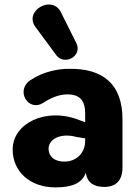

<svg xmlns="http://www.w3.org/2000/svg" viewBox="-20 -803 596 834"><path d="M221 11C289 11 336 -5 353 -53C358 -7 392 9 433 9C485 9 512 -21 512 -75V-285C512 -434 431 -508 275 -504C238 -504 171 -494 114 -456C44 -412 103 -315 167 -356C213 -386 247 -393 273 -393C331 -393 350 -361 350 -310V-272L315 -285C178 -335 35 -268 35 -153C35 -60 108 11 221 11ZM134 -686 224 -564C259 -516 339 -559 312 -615L245 -749C207 -828 82 -756 134 -686ZM191 -157C191 -195 237 -228 313 -208L350 -202V-191C350 -137 310 -101 260 -101C214 -101 191 -125 191 -157Z"/></svg>

Font: SN Pro Heavy
Style: Regular
Weight: 800
Designer: Tobias Whetton
Foundry: Supernotes
Version: Version 1.001;Glyphs 3.2 (3249)